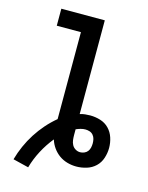

<svg xmlns="http://www.w3.org/2000/svg" viewBox="-121 -810 741 960"><g transform="rotate(15 250.0 -330.5)"><path d="M120 74 39 54Q49 18 64.5 -17Q80 -52 100.5 -84Q121 -116 146 -144.5Q171 -173 200 -197V-647H75V-735H300V-250Q313 -254 326.5 -255.5Q340 -257 353 -257Q380 -257 406 -249Q432 -241 450.5 -222Q469 -203 477.5 -177Q486 -151 486 -124Q486 -98 477.5 -71.5Q469 -45 449.5 -26.5Q430 -8 403.5 0Q377 8 351 8Q327 8 304 1.5Q281 -5 262 -18.5Q243 -32 229 -51.5Q215 -71 208 -94Q178 -57 155.5 -14.5Q133 28 120 74ZM351 -66Q362 -66 372.5 -70.5Q383 -75 389.5 -83.5Q396 -92 398.5 -103Q401 -114 401 -125Q401 -136 398.5 -147Q396 -158 388.5 -167Q381 -176 370 -179.5Q359 -183 348 -183Q336 -183 323.5 -179.5Q311 -176 300 -171Q300 -164 300 -156.5Q300 -149 300 -142Q300 -129 301.5 -116Q303 -103 309 -91.5Q315 -80 326.5 -73Q338 -66 351 -66Z"/></g></svg>

Font: Zed Mono Semibold
Style: Regular
Weight: 600
Monospace: yes
Designer: Belleve Invis
Foundry: Belleve Invis
Version: Version 1.0.0; ttfautohint (v1.8.4)